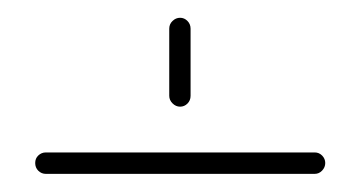

<svg xmlns="http://www.w3.org/2000/svg" viewBox="-20 -443 406 216"><path d="M182.6 -423Q187.4 -423 190.9 -419.4Q194.4 -415.9 194.4 -410.7V-335.2Q194.4 -330 190.9 -326.5Q187.4 -323 182.6 -323Q177.8 -323 174.1 -326.7Q170.4 -330.4 170.4 -335.2V-410.7Q170.4 -415.9 174.1 -419.4Q177.8 -423 182.6 -423ZM19.6 -259.6Q19.6 -264.8 23.1 -268.1Q26.7 -271.5 31.5 -271.5H334.1Q338.9 -271.5 342.4 -268Q345.9 -264.4 345.9 -259.6Q345.9 -254.8 342.4 -251.1Q338.9 -247.4 334.1 -247.4H31.5Q26.7 -247.4 23.1 -250.9Q19.6 -254.4 19.6 -259.6Z"/></svg>

Font: 26F Galaxy Hebrew Thin
Style: Regular
Weight: 100
Designer: C₂₉H₂₅N₃O₅
Version: Version 1.000